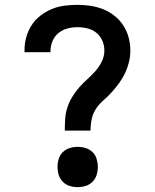

<svg xmlns="http://www.w3.org/2000/svg" viewBox="-20 -763 640 791"><path d="M247 -225Q247 -249 248.5 -273Q250 -297 257.5 -320Q265 -343 277.5 -363.5Q290 -384 305.5 -402Q321 -420 339 -436Q357 -452 373 -470Q389 -488 399.5 -510Q410 -532 410 -555Q410 -576 401.5 -595.5Q393 -615 377 -628Q361 -641 340.5 -646Q320 -651 299 -651Q278 -651 257.5 -645.5Q237 -640 221 -627Q205 -614 196.5 -594Q188 -574 188 -553V-548H81V-557Q81 -584 88.5 -610.5Q96 -637 110.5 -659.5Q125 -682 146.5 -698.5Q168 -715 193 -725.5Q218 -736 245 -739.5Q272 -743 299 -743Q326 -743 353 -739Q380 -735 405 -725Q430 -715 451.5 -698Q473 -681 488 -658Q503 -635 510 -608.5Q517 -582 517 -555Q517 -531 511.5 -508Q506 -485 496 -463.5Q486 -442 472 -422.5Q458 -403 442 -385Q426 -367 408 -351.5Q390 -336 376.5 -316.5Q363 -297 358 -273Q353 -249 353 -225ZM300 8Q283 8 267 3Q251 -2 239 -14Q227 -26 222 -42Q217 -58 217 -75Q217 -92 222 -108.5Q227 -125 239 -136.5Q251 -148 267 -153Q283 -158 300 -158Q317 -158 333 -153Q349 -148 361 -136.5Q373 -125 378 -108.5Q383 -92 383 -75Q383 -58 378 -42Q373 -26 361 -14Q349 -2 333 3Q317 8 300 8Z"/></svg>

Font: Iosevka Aile Semibold
Style: Regular
Weight: 600
Designer: Belleve Invis
Foundry: Belleve Invis
Version: Version 31.1.0; ttfautohint (v1.8.4)